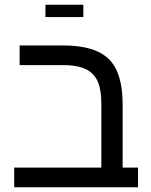

<svg xmlns="http://www.w3.org/2000/svg" viewBox="-20 -791 638 811"><path d="M63 -516V-599H247Q382 -599 440 -541Q498 -484 498 -351V-83H563V0H40V-83H408V-352Q408 -397 399.5 -428Q391 -459 371.5 -478.5Q352 -498 321.5 -507Q291 -516 246 -516ZM172 -771H332V-719H172Z"/></svg>

Font: Libra Sans
Style: Regular
Weight: 400
Foundry: Context Ltd
Version: Version 1.000; ttfautohint (v1.3)